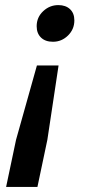

<svg xmlns="http://www.w3.org/2000/svg" viewBox="-20 -549 361 754"><path d="M124 -446Q124 -481 149.5 -505Q175 -529 209 -529Q238 -529 255 -513Q272 -497 272 -469Q272 -434 247 -409.5Q222 -385 188 -385Q158 -385 141 -401.5Q124 -418 124 -446ZM4 185 43 0 125 -292H210L166 0L127 185Z"/></svg>

Font: Radio Canada Medium
Style: Italic
Weight: 500
Italic angle: -12°
Designer: Charles Daoud, Etienne Aubert Bonn, Alexandre Saumier Demers, Jacques Le Bailly
Foundry: Radio-Canada
Version: Version 2.104; ttfautohint (v1.8.4.7-5d5b);gftools[0.9.28.de